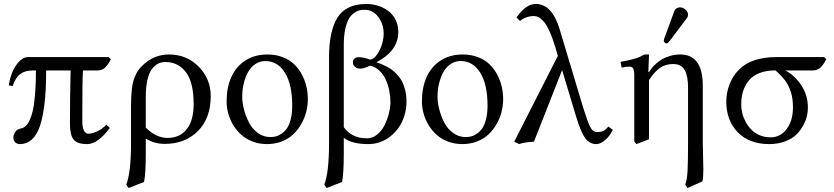

<svg xmlns="http://www.w3.org/2000/svg" viewBox="-20 -718 4226 973"><path d="M530.8 -428.7 542 -417.5Q526.4 -388.2 511.2 -374.5Q496.1 -360.8 470.2 -360.8H400.4Q397 -319.3 397 -106.4Q397 -40.5 428.7 -40.5Q444.3 -40.5 469.5 -50.8Q494.6 -61 519 -86.4L536.6 -69.8Q475.6 12.2 421.9 12.2Q371.6 12.2 353 -10.7Q334.5 -33.7 334.5 -91.8Q334.5 -227.1 337.9 -360.8H213.9Q213.9 -172.9 182.6 -80.3Q151.4 12.2 80.1 12.2Q68.4 12.2 58.1 4.2Q47.9 -3.9 47.9 -22.5Q47.9 -33.2 56.4 -47.9Q64.9 -62.5 82 -65.9Q89.8 -67.4 95.5 -69.6Q101.1 -71.8 110.1 -79.6Q119.1 -87.4 125.5 -98.9Q131.8 -110.4 139.4 -132.6Q147 -154.8 151.4 -184.6Q155.8 -214.4 158.9 -259.5Q162.1 -304.7 162.1 -360.8H144Q106 -360.8 81.8 -342.3Q57.6 -323.7 44.4 -282.2L24.4 -285.2Q28.8 -316.9 41.3 -348.9Q53.7 -380.9 75.4 -404.8Q97.2 -428.7 122.1 -428.7Z M710 204.1 631.3 234.9 620.1 217.3Q644 155.3 644 7.3V-184.1Q644 -233.4 648.4 -268.8Q652.8 -304.2 662.1 -326.2Q671.4 -348.1 679 -359.4Q686.5 -370.6 699.2 -383.3Q757.3 -441.9 836.9 -441.9Q926.3 -441.9 987.1 -379.9Q1047.9 -317.9 1047.9 -231.4Q1047.9 -118.7 982.9 -53.7Q918 11.2 814.9 11.2Q762.7 11.2 718.8 -15.6V58.1Q718.8 161.6 710 204.1ZM961.4 -189Q961.4 -300.8 922.1 -352.3Q882.8 -403.8 817.4 -403.8Q799.3 -403.8 783.4 -396.5Q767.6 -389.2 752.2 -371.1Q736.8 -353 727.8 -316.4Q718.8 -279.8 718.8 -227.5V-71.3Q771 -19 829.1 -19Q891.6 -19 926.5 -63.7Q961.4 -108.4 961.4 -189Z M1128.4 -205.1Q1128.4 -273.9 1152.1 -327.1Q1175.8 -380.4 1223.1 -411.1Q1270.5 -441.9 1335 -441.9Q1377.9 -441.9 1413.1 -428.2Q1448.2 -414.6 1471.4 -391.8Q1494.6 -369.1 1510.5 -339.1Q1526.4 -309.1 1533.2 -277.8Q1540 -246.6 1540 -214.4Q1540 -183.6 1532.2 -152.3Q1524.4 -121.1 1507.8 -91.3Q1491.2 -61.5 1467.5 -38.6Q1443.8 -15.6 1409.2 -1.7Q1374.5 12.2 1333.5 12.2Q1294.4 12.2 1260.7 -0.5Q1227.1 -13.2 1203.1 -34.7Q1179.2 -56.2 1162.1 -84.2Q1145 -112.3 1136.7 -143.1Q1128.4 -173.8 1128.4 -205.1ZM1324.7 -408.7Q1295.9 -408.7 1272.9 -392.8Q1250 -377 1236.1 -350.8Q1222.2 -324.7 1214.8 -293.2Q1207.5 -261.7 1207.5 -228Q1207.5 -197.8 1216.3 -163.6Q1225.1 -129.4 1241.5 -97.4Q1257.8 -65.4 1286.4 -44.4Q1314.9 -23.4 1350.1 -23.4Q1365.2 -23.4 1379.2 -27.1Q1393.1 -30.8 1408.4 -41.5Q1423.8 -52.2 1435.1 -69.1Q1446.3 -85.9 1453.6 -115.2Q1460.9 -144.5 1460.9 -182.1Q1460.9 -290 1424.1 -349.4Q1387.2 -408.7 1324.7 -408.7Z M1722.2 58.1Q1722.2 161.6 1713.4 204.1L1634.8 234.9L1623.5 217.3Q1647.5 155.3 1647.5 7.3V-428.7Q1647.5 -561.5 1690.7 -629.6Q1733.9 -697.8 1836.4 -697.8Q1867.7 -697.8 1896.2 -688.7Q1924.8 -679.7 1947.8 -662.6Q1970.7 -645.5 1984.6 -617.9Q1998.5 -590.3 1998.5 -556.2Q1998.5 -460 1887.2 -402.3Q1900.9 -397.9 1910.4 -394.3Q1919.9 -390.6 1937.3 -381.8Q1954.6 -373 1966.8 -363.8Q1979 -354.5 1993.9 -338.4Q2008.8 -322.3 2018.1 -304.2Q2027.3 -286.1 2033.7 -260Q2040 -233.9 2040 -203.6Q2040 -147.5 2015.9 -98.1Q1991.7 -48.8 1946.5 -18.3Q1901.4 12.2 1846.2 12.2Q1763.2 12.2 1722.2 -19.5ZM1722.2 -73.7Q1738.3 -49.3 1767.8 -33.2Q1797.4 -17.1 1839.8 -17.1Q1867.7 -17.1 1891.4 -36.1Q1915 -55.2 1929 -84Q1942.9 -112.8 1950.7 -143.3Q1958.5 -173.8 1958.5 -199.7Q1958.5 -229 1952.6 -258.3Q1946.8 -287.6 1934.8 -314.5Q1922.9 -341.3 1902.1 -360.6Q1881.3 -379.9 1854.5 -385.3Q1824.2 -370.1 1806.2 -370.1Q1790.5 -370.1 1779.5 -378.7Q1768.6 -387.2 1768.6 -402.8Q1768.6 -415 1776.9 -421.6Q1785.2 -428.2 1796.9 -428.2Q1822.3 -428.2 1856.9 -415.5Q1876 -419.4 1892.1 -443.6Q1908.2 -467.8 1916.3 -495.8Q1924.3 -523.9 1924.3 -546.4Q1924.3 -595.7 1897 -632.1Q1869.6 -668.5 1826.7 -668.5Q1812 -668.5 1799.3 -665Q1786.6 -661.6 1772 -650.4Q1757.3 -639.2 1746.8 -620.6Q1736.3 -602.1 1729.2 -568.4Q1722.2 -534.7 1722.2 -490.2Z M2118.2 -205.1Q2118.2 -273.9 2141.8 -327.1Q2165.5 -380.4 2212.9 -411.1Q2260.3 -441.9 2324.7 -441.9Q2367.7 -441.9 2402.8 -428.2Q2438 -414.6 2461.2 -391.8Q2484.4 -369.1 2500.2 -339.1Q2516.1 -309.1 2522.9 -277.8Q2529.8 -246.6 2529.8 -214.4Q2529.8 -183.6 2522 -152.3Q2514.2 -121.1 2497.6 -91.3Q2481 -61.5 2457.3 -38.6Q2433.6 -15.6 2398.9 -1.7Q2364.3 12.2 2323.2 12.2Q2284.2 12.2 2250.5 -0.5Q2216.8 -13.2 2192.9 -34.7Q2168.9 -56.2 2151.9 -84.2Q2134.8 -112.3 2126.5 -143.1Q2118.2 -173.8 2118.2 -205.1ZM2314.5 -408.7Q2285.6 -408.7 2262.7 -392.8Q2239.7 -377 2225.8 -350.8Q2211.9 -324.7 2204.6 -293.2Q2197.3 -261.7 2197.3 -228Q2197.3 -197.8 2206.1 -163.6Q2214.8 -129.4 2231.2 -97.4Q2247.6 -65.4 2276.1 -44.4Q2304.7 -23.4 2339.8 -23.4Q2355 -23.4 2368.9 -27.1Q2382.8 -30.8 2398.2 -41.5Q2413.6 -52.2 2424.8 -69.1Q2436 -85.9 2443.4 -115.2Q2450.7 -144.5 2450.7 -182.1Q2450.7 -290 2413.8 -349.4Q2377 -408.7 2314.5 -408.7Z M3085.4 -60.1Q3071.8 -30.3 3047.6 -9Q3023.4 12.2 3002 12.2Q2966.3 12.2 2944.3 -19.8Q2922.4 -51.8 2899.9 -126L2828.6 -362.8L2686 0Q2635.3 2.9 2610.8 12.2L2585.9 0L2807.1 -435.1L2794.4 -478Q2779.8 -526.9 2764.4 -560.3Q2749 -593.8 2734.9 -609.4Q2720.7 -625 2709.5 -630.9Q2698.2 -636.7 2686 -636.7Q2646.5 -636.7 2615.2 -611.8L2597.7 -629.4Q2644 -697.8 2695.3 -697.8Q2777.8 -697.8 2816.4 -568.8L2922.9 -213.9Q2954.1 -109.4 2968.5 -79.1Q2982.9 -48.8 3005.9 -48.8Q3023.9 -48.8 3035.9 -54Q3047.9 -59.1 3063 -76.7Z M3425.8 -680.7Q3440.9 -680.7 3453.9 -669.2Q3466.8 -657.7 3466.8 -642.6Q3466.8 -634.3 3461.9 -627.4L3370.1 -505.9Q3364.3 -498 3358.9 -498Q3353 -498 3348.4 -502.2Q3343.8 -506.3 3343.8 -511.7Q3343.8 -514.2 3345.7 -521L3397.9 -663.6Q3400.9 -671.4 3408.9 -676Q3417 -680.7 3425.8 -680.7ZM3541.5 3.4Q3541.5 30.3 3543 76.4Q3544.4 122.6 3544.4 140.6Q3544.4 181.2 3539.6 201.2L3463.9 234.9L3452.6 217.3Q3461.9 193.4 3464.4 147Q3466.8 100.6 3466.8 3.4V-276.4Q3466.8 -331.1 3450 -362.3Q3433.1 -393.6 3391.1 -393.6Q3351.6 -393.6 3322.8 -372.6Q3293.9 -351.6 3269 -312V-12.2L3205.6 12.2L3194.3 0V-335.4Q3194.3 -361.8 3188.7 -371.1Q3183.1 -380.4 3171.9 -380.4Q3154.3 -380.4 3129.9 -375.5L3125 -404.8Q3205.1 -418.5 3233.4 -435.5Q3243.2 -441.9 3253.9 -441.9H3269L3265.6 -353H3269Q3274.9 -362.3 3282 -371.6Q3289.1 -380.9 3303.7 -394.3Q3318.4 -407.7 3334.7 -417.5Q3351.1 -427.2 3375.7 -434.6Q3400.4 -441.9 3427.2 -441.9Q3541.5 -441.9 3541.5 -283.7Z M4095.7 -360.8H3960Q4008.3 -335.4 4041.3 -285.2Q4074.2 -234.9 4074.2 -171.9Q4074.2 -152.3 4069.3 -130.6Q4064.5 -108.9 4050.5 -82.8Q4036.6 -56.6 4015.9 -36.1Q3995.1 -15.6 3959.2 -1.7Q3923.3 12.2 3878.4 12.2Q3776.9 12.2 3718.8 -47.6Q3660.6 -107.4 3660.6 -203.6Q3660.6 -249.5 3677.7 -292.2Q3694.8 -335 3725.6 -365.7Q3788.6 -428.7 3915 -428.7H4156.2L4167.5 -417.5Q4151.9 -388.2 4136.7 -374.5Q4121.6 -360.8 4095.7 -360.8ZM3884.8 -22Q3934.1 -22 3966.3 -63.7Q3998.5 -105.5 3998.5 -174.8Q3998.5 -218.8 3987.5 -252.7Q3976.6 -286.6 3958.5 -310.3Q3940.4 -334 3909.7 -361.3Q3862.8 -361.3 3828.6 -347.7Q3794.4 -334 3774.7 -309.8Q3754.9 -285.6 3745.6 -255.1Q3736.3 -224.6 3736.3 -187.5Q3736.3 -166.5 3741.7 -144.3Q3747.1 -122.1 3759 -100.1Q3771 -78.1 3787.8 -60.8Q3804.7 -43.5 3829.8 -32.7Q3855 -22 3884.8 -22Z"/></svg>

Font: Libertinage
Style: l
Weight: 400
Designer: OSP
Foundry: OSP
Version: Version 1.0; 2008; OFL relea